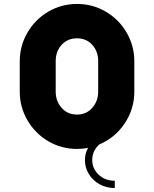

<svg xmlns="http://www.w3.org/2000/svg" viewBox="-20 -735 780 972"><path d="M660 -425V-271Q660 -183 611 -110Q562 -37 483 -4Q447 28 447 75Q447 119 479.5 149.5Q512 180 561 180V217Q519 217 484.5 198Q450 179 430 146.5Q410 114 410 76Q410 41 426 14Q396 19 370 19Q291 19 224.5 -20Q158 -59 119 -126Q80 -193 80 -271V-425Q80 -503 119 -570Q158 -637 224.5 -676Q291 -715 370 -715Q449 -715 515.5 -676Q582 -637 621 -570Q660 -503 660 -425ZM370 -155Q417 -155 447 -189Q477 -223 477 -271V-426Q477 -475 447 -508Q417 -541 370 -541Q322 -541 292 -508Q262 -475 262 -426V-271Q262 -223 292 -189Q322 -155 370 -155Z"/></svg>

Font: M Major Mono Display
Style: Regular
Weight: 400
Designer: Emre Parlak
Foundry: Emre Parlak
Version: Version 2.000; ttfautohint (v1.8) -l 8 -r 50 -G 200 -x 14 -D